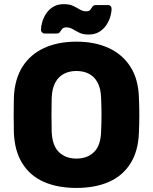

<svg xmlns="http://www.w3.org/2000/svg" viewBox="-20 -915 752 945"><path d="M356 10Q263.6 10 195.9 -19.8Q128.3 -49.6 90.1 -110.5Q51.9 -171.4 48.3 -262.3Q47.3 -304.8 47.3 -348.1Q47.3 -391.5 48.3 -435.2Q51.9 -525.1 90.5 -586.3Q129.1 -647.5 197.3 -678.8Q265.5 -710 356 -710Q446.5 -710 514.7 -678.8Q582.9 -647.5 622 -586.3Q661.1 -525.1 663.7 -435.2Q665.7 -391.5 665.7 -348.1Q665.7 -304.8 663.7 -262.3Q660.5 -171.4 622.1 -110.5Q583.7 -49.6 516.1 -19.8Q448.4 10 356 10ZM356 -134.4Q408.9 -134.4 442.2 -166.1Q475.5 -197.7 477.6 -267.9Q479.6 -311.6 479.6 -350.6Q479.6 -389.6 477.6 -432.1Q476.3 -478.9 460.4 -508.5Q444.5 -538.1 417.8 -551.9Q391.1 -565.6 356 -565.6Q321.9 -565.6 294.9 -551.9Q267.9 -538.1 252 -508.5Q236.1 -478.9 234.4 -432.1Q233.4 -389.6 233.4 -350.6Q233.4 -311.6 234.4 -267.9Q237.1 -197.7 270.3 -166.1Q303.5 -134.4 356 -134.4ZM416.2 -745Q388.9 -745 370.8 -753.8Q352.7 -762.6 338.3 -771.4Q323.9 -780.2 306.1 -780.2Q292.6 -780.2 286.4 -772.9Q280.1 -765.6 275.3 -757.8Q270.5 -750 259.5 -750H199.5Q192.5 -750 187.1 -755.3Q181.6 -760.6 181.6 -767.2Q181.6 -783.1 187.4 -804.9Q193.3 -826.7 206.6 -847.3Q219.9 -867.9 241.5 -881.2Q263.1 -894.6 294.4 -894.6Q322.1 -894.6 340.2 -885.8Q358.2 -877 373 -868.2Q387.7 -859.4 404.9 -859.4Q418.7 -859.4 424.5 -867.2Q430.2 -875 435.4 -882.5Q440.5 -890 451.5 -890H511.5Q520.1 -890 524.7 -884.7Q529.4 -879.4 529.4 -872.1Q529.4 -856.2 523.4 -834.7Q517.4 -813.2 504.1 -792.7Q490.7 -772.1 469.1 -758.6Q447.5 -745 416.2 -745Z"/></svg>

Font: Rubik Light
Style: Regular
Weight: 300
Designer: Hubert and Fischer
Foundry: Hubert and Fischer
Version: Version 2.300;gftools[0.9.30]